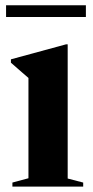

<svg xmlns="http://www.w3.org/2000/svg" viewBox="-20 -692 346 712"><path d="M231 -527.5V-30L288.5 -15V0H26V-15L85.5 -31V-403Q77 -410.5 60.2 -424.8Q43.5 -439 20.5 -459.5V-472L224.5 -527.5ZM2.5 -629V-672.5H298.5V-629Z"/></svg>

Font: Newsreader Display SemiBold
Style: Regular
Weight: 600
Designer: Hugues Gentile
Foundry: Production Type
Version: Version 1.001